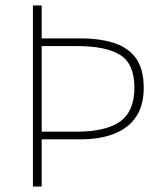

<svg xmlns="http://www.w3.org/2000/svg" viewBox="-20 -680 596 700"><path d="M100 0V-660H132V-540H272Q346 -540 398 -522.5Q450 -505 477 -465.5Q504 -426 504 -360Q504 -297 477 -255.5Q450 -214 398 -193Q346 -172 272 -172H132V0ZM132 -200H260Q367 -200 418.5 -237.5Q470 -275 470 -360Q470 -447 418.5 -479.5Q367 -512 260 -512H132Z"/></svg>

Font: SourceSans3VF
Style: Regular
Weight: 200
Designer: Paul D. Hunt
Foundry: Adobe
Version: Version 3.052;hotconv 1.1.0;makeotfexe 2.6.0